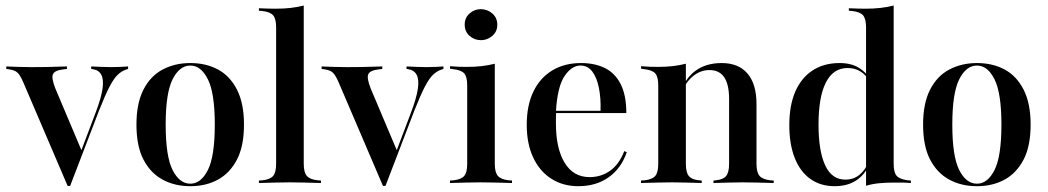

<svg xmlns="http://www.w3.org/2000/svg" viewBox="-20 -652 3734 684"><path d="M221 10.5 62.9 -358.9Q55.6 -375.8 49.2 -385.1Q42.7 -394.4 34.3 -398.8Q25.8 -403.2 13.7 -404.8L2.4 -406.5V-415.3Q21 -414.5 44 -413.7Q66.9 -412.9 91.9 -412.9H95.2H96.8Q124.2 -412.9 147.2 -413.3Q170.2 -413.7 188.3 -414.5Q206.5 -415.3 218.5 -415.3V-406.5L205.6 -404.8Q175.8 -401.6 169 -388.3Q162.1 -375 177.4 -336.3L271.8 -112.9L264.5 -102.4L321 -251.6Q340.3 -302.4 345.2 -335.1Q350 -367.7 341.1 -385.1Q332.3 -402.4 310.5 -405.6L304.8 -406.5V-415.3Q324.2 -414.5 342.7 -413.7Q361.3 -412.9 376.6 -412.9Q395.2 -412.9 409.3 -413.7Q423.4 -414.5 436.3 -415.3V-406.5L429 -404Q413.7 -399.2 399.6 -385.9Q385.5 -372.6 370.2 -343.1Q354.8 -313.7 333.1 -258.9L229.8 10.5Z M658.1 11.3Q602.4 11.3 559.3 -12.1Q516.1 -35.5 491.1 -83.5Q466.1 -131.5 466.1 -208.1Q466.1 -283.9 491.1 -332.7Q516.1 -381.5 559.7 -404.4Q603.2 -427.4 658.1 -427.4Q713.7 -427.4 756.5 -404.4Q799.2 -381.5 824.2 -332.7Q849.2 -283.9 849.2 -208.1Q849.2 -131.5 824.2 -83.5Q799.2 -35.5 756.5 -12.1Q713.7 11.3 658.1 11.3ZM658.1 2.4Q696 2.4 720.6 -46.4Q745.2 -95.2 745.2 -208.1Q745.2 -320.2 720.6 -369.4Q696 -418.5 658.1 -418.5Q619.4 -418.5 594.8 -369.4Q570.2 -320.2 570.2 -208.1Q570.2 -95.2 594.8 -46.4Q619.4 2.4 658.1 2.4Z M1012.9 -2.4Q985.5 -2.4 960.1 -1.6Q934.7 -0.8 902.4 0V-8.9L915.3 -9.7Q942.7 -12.9 953.2 -25.4Q963.7 -37.9 963.7 -68.5V-207.3H1062.1V-68.5Q1062.1 -37.9 1073 -25.4Q1083.9 -12.9 1111.3 -9.7L1123.4 -8.9V0Q1091.1 -0.8 1065.7 -1.6Q1040.3 -2.4 1012.9 -2.4ZM963.7 -207.3V-554.8Q963.7 -584.7 953.2 -597.2Q942.7 -609.7 913.7 -612.9L902.4 -613.7V-622.6Q922.6 -621.8 935.9 -621.4Q949.2 -621 962.9 -621Q991.1 -621 1015.7 -623.8Q1040.3 -626.6 1062.1 -632.3V-622.6V-207.3Z M1344.4 10.5 1186.3 -358.9Q1179 -375.8 1172.6 -385.1Q1166.1 -394.4 1157.7 -398.8Q1149.2 -403.2 1137.1 -404.8L1125.8 -406.5V-415.3Q1144.4 -414.5 1167.3 -413.7Q1190.3 -412.9 1215.3 -412.9H1218.5H1220.2Q1247.6 -412.9 1270.6 -413.3Q1293.5 -413.7 1311.7 -414.5Q1329.8 -415.3 1341.9 -415.3V-406.5L1329 -404.8Q1299.2 -401.6 1292.3 -388.3Q1285.5 -375 1300.8 -336.3L1395.2 -112.9L1387.9 -102.4L1444.4 -251.6Q1463.7 -302.4 1468.5 -335.1Q1473.4 -367.7 1464.5 -385.1Q1455.6 -402.4 1433.9 -405.6L1428.2 -406.5V-415.3Q1447.6 -414.5 1466.1 -413.7Q1484.7 -412.9 1500 -412.9Q1518.5 -412.9 1532.7 -413.7Q1546.8 -414.5 1559.7 -415.3V-406.5L1552.4 -404Q1537.1 -399.2 1523 -385.9Q1508.9 -372.6 1493.5 -343.1Q1478.2 -313.7 1456.5 -258.9L1353.2 10.5Z M1644.4 -207.3V-347.6Q1644.4 -378.2 1633.9 -390.3Q1623.4 -402.4 1594.4 -405.6L1583.1 -407.3V-416.1Q1603.2 -414.5 1616.5 -414.1Q1629.8 -413.7 1643.5 -413.7Q1671.8 -413.7 1696.4 -416.5Q1721 -419.4 1742.7 -425V-416.1V-207.3ZM1693.5 -2.4Q1666.1 -2.4 1640.7 -1.6Q1615.3 -0.8 1583.1 0V-8.9L1596 -9.7Q1623.4 -12.9 1633.9 -25.4Q1644.4 -37.9 1644.4 -68.5V-207.3H1742.7V-68.5Q1742.7 -37.9 1753.6 -25.4Q1764.5 -12.9 1791.9 -9.7L1804 -8.9V0Q1771.8 -0.8 1746.4 -1.6Q1721 -2.4 1693.5 -2.4ZM1693.5 -508.9Q1670.2 -508.9 1652.8 -524.2Q1635.5 -539.5 1635.5 -564.5Q1635.5 -588.7 1652.8 -604Q1670.2 -619.4 1692.7 -619.4Q1716.1 -619.4 1733.9 -604Q1751.6 -588.7 1751.6 -563.7Q1751.6 -539.5 1733.9 -524.2Q1716.1 -508.9 1693.5 -508.9Z M2040.3 11.3Q1985.5 11.3 1944 -15.3Q1902.4 -41.9 1879.4 -91.1Q1856.5 -140.3 1856.5 -207.3Q1856.5 -276.6 1880.2 -325.8Q1904 -375 1947.6 -401.2Q1991.1 -427.4 2050 -427.4Q2099.2 -427.4 2135.5 -409.3Q2171.8 -391.1 2191.5 -351.6Q2211.3 -312.1 2211.3 -249.2H1925.8L1924.2 -257.3H2119.4Q2121 -301.6 2113.7 -338.3Q2106.5 -375 2090.3 -396.8Q2074.2 -418.5 2047.6 -418.5Q2016.9 -418.5 1991.5 -381.5Q1966.1 -344.4 1960.5 -255.6L1961.3 -254.8Q1960.5 -243.5 1960.5 -232.7Q1960.5 -221.8 1960.5 -211.3Q1960.5 -123.4 1991.5 -72.2Q2022.6 -21 2080.6 -21Q2121 -21 2153.2 -43.5Q2185.5 -66.1 2204 -113.7L2212.9 -109.7Q2192.7 -51.6 2148 -20.2Q2103.2 11.3 2040.3 11.3Z M2374.2 -2.4Q2346.8 -2.4 2321.4 -1.6Q2296 -0.8 2263.7 0V-8.9L2276.6 -9.7Q2304 -12.9 2314.5 -25.4Q2325 -37.9 2325 -68.5V-207.3H2423.4V-68.5Q2423.4 -37.9 2433.9 -25Q2444.4 -12.1 2470.2 -9.7L2479.8 -8.9V0Q2448.4 -0.8 2424.2 -1.6Q2400 -2.4 2374.2 -2.4ZM2325 -207.3V-347.6Q2325 -378.2 2314.5 -390.3Q2304 -402.4 2275 -405.6L2263.7 -407.3V-416.1Q2283.9 -414.5 2297.2 -414.1Q2310.5 -413.7 2324.2 -413.7Q2352.4 -413.7 2377 -416.5Q2401.6 -419.4 2423.4 -425V-416.1V-207.3ZM2577.4 -207.3V-299.2Q2577.4 -350.8 2560.1 -376.6Q2542.7 -402.4 2507.3 -402.4Q2474.2 -402.4 2446.8 -379Q2419.4 -355.6 2400.8 -307.3L2398.4 -311.3Q2419.4 -371.8 2457.3 -399.6Q2495.2 -427.4 2550.8 -427.4Q2611.3 -427.4 2643.1 -389.9Q2675 -352.4 2675 -281.5V-207.3ZM2625.8 -2.4Q2600.8 -2.4 2576.6 -1.6Q2552.4 -0.8 2521.8 0V-8.9L2529.8 -9.7Q2556.5 -12.1 2566.9 -25Q2577.4 -37.9 2577.4 -68.5V-207.3H2675V-68.5Q2675 -37.9 2685.9 -25.4Q2696.8 -12.9 2724.2 -9.7L2736.3 -8.9V0Q2704.8 -0.8 2679.4 -1.6Q2654 -2.4 2625.8 -2.4Z M2953.2 11.3Q2903.2 11.3 2866.9 -14.5Q2830.6 -40.3 2811.3 -89.1Q2791.9 -137.9 2791.9 -206.5Q2791.9 -276.6 2813.3 -325.8Q2834.7 -375 2875 -401.2Q2915.3 -427.4 2971 -427.4Q3012.9 -427.4 3040.3 -410.1Q3067.7 -392.7 3075.8 -373.4L3072.6 -367.7Q3066.1 -383.9 3046.4 -396.8Q3026.6 -409.7 2999.2 -409.7Q2948.4 -409.7 2922.2 -358.1Q2896 -306.5 2896 -208.1Q2896 -113.7 2919.8 -62.9Q2943.5 -12.1 2991.1 -12.1Q3020.2 -12.1 3041.1 -28.6Q3062.1 -45.2 3074.2 -75L3077.4 -70.2Q3064.5 -33.1 3032.7 -10.9Q3000.8 11.3 2953.2 11.3ZM3065.3 0V-207.3H3163.7V-68.5Q3163.7 -37.9 3174.2 -25.8Q3184.7 -13.7 3213.7 -9.7L3225 -8.9V0Q3204.8 -1.6 3191.5 -1.6Q3178.2 -1.6 3164.5 -1.6Q3136.3 -1.6 3111.7 0.8Q3087.1 3.2 3065.3 9.7ZM3065.3 -207.3V-554.8Q3065.3 -584.7 3054.8 -597.2Q3044.4 -609.7 3015.3 -612.9L3004 -613.7V-622.6Q3023.4 -621.8 3037.1 -621.4Q3050.8 -621 3063.7 -621Q3091.9 -621 3116.9 -623.8Q3141.9 -626.6 3163.7 -632.3V-622.6V-207.3Z M3460.5 11.3Q3404.8 11.3 3361.7 -12.1Q3318.5 -35.5 3293.5 -83.5Q3268.5 -131.5 3268.5 -208.1Q3268.5 -283.9 3293.5 -332.7Q3318.5 -381.5 3362.1 -404.4Q3405.6 -427.4 3460.5 -427.4Q3516.1 -427.4 3558.9 -404.4Q3601.6 -381.5 3626.6 -332.7Q3651.6 -283.9 3651.6 -208.1Q3651.6 -131.5 3626.6 -83.5Q3601.6 -35.5 3558.9 -12.1Q3516.1 11.3 3460.5 11.3ZM3460.5 2.4Q3498.4 2.4 3523 -46.4Q3547.6 -95.2 3547.6 -208.1Q3547.6 -320.2 3523 -369.4Q3498.4 -418.5 3460.5 -418.5Q3421.8 -418.5 3397.2 -369.4Q3372.6 -320.2 3372.6 -208.1Q3372.6 -95.2 3397.2 -46.4Q3421.8 2.4 3460.5 2.4Z"/></svg>

Font: Playfair 144pt SemiCondensed SemiBold
Style: Regular
Weight: 600
Width: 4
Designer: Claus Eggers Sørensen
Foundry: Claus Eggers Sørensen
Version: Version 2.203